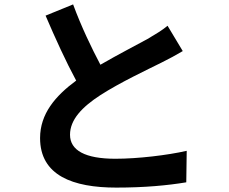

<svg xmlns="http://www.w3.org/2000/svg" viewBox="-20 -814 1040 872"><path d="M741 -697C716 -676 687 -659 650 -637C603 -611 517 -567 436 -520C396 -596 350 -691 312 -794L187 -743C232 -638 280 -533 326 -448C231 -378 162 -297 162 -187C162 -17 311 38 508 38C637 38 742 28 826 14L828 -129C740 -109 606 -93 504 -93C367 -93 298 -131 298 -202C298 -271 353 -328 436 -382C526 -440 650 -498 712 -529C748 -547 780 -564 810 -582Z"/></svg>

Font: Noto Sans KR Bold
Style: Regular
Weight: 700
Designer: Ryoko NISHIZUKA  (kana & ideographs); Paul D. Hunt (Latin, Greek & Cyrillic); Wenlong ZHANG  (bopomofo); Sandoll Communi
Foundry: Adobe Systems Incorporated
Version: Version 1.004;PS 1.004;hotconv 1.0.82;makeotf.lib2.5.63406